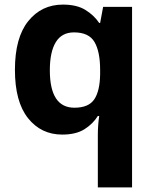

<svg xmlns="http://www.w3.org/2000/svg" viewBox="-20 -576 673 836"><path d="M406 11Q406 -31 412 -71H406Q385 -37 348 -13.5Q311 10 251 10Q159 10 102 -61.5Q45 -133 45 -272Q45 -412 103 -484Q161 -556 254 -556Q314 -556 351.5 -533Q389 -510 412 -476H416L429 -546H555V240H406ZM304 -107Q366 -107 390.5 -143.5Q415 -180 416 -253V-271Q416 -351 391.5 -393Q367 -435 302 -435Q249 -435 223 -392.5Q197 -350 197 -270Q197 -107 304 -107Z"/></svg>

Font: Noto Sans Sinhala UI
Style: Bold
Weight: 700
Designer: Jelle Bosma - Monotype Design Team
Foundry: Monotype Imaging Inc.
Version: Version 2.006; ttfautohint (v1.8.4.7-5d5b)